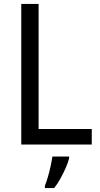

<svg xmlns="http://www.w3.org/2000/svg" viewBox="-20 -734 508 975"><path d="M88 0V-714H176V-79H446V0ZM331 70Q326 91 314 118Q302 145 287 172.5Q272 200 255 221H208V209Q215 192 223 165Q231 138 237 110Q243 82 246 61H331Z"/></svg>

Font: Noto Sans Hebrew SemiCondensed
Style: Regular
Weight: 400
Width: 4
Designer: Monotype Design Team
Foundry: Monotype Imaging Inc.
Version: Version 2.004; ttfautohint (v1.8.4.7-5d5b)